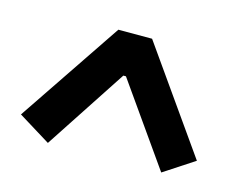

<svg xmlns="http://www.w3.org/2000/svg" viewBox="-59 -733 614 495"><g transform="rotate(15 248.5 -485.5)"><path d="M102 -321 16 -374 202 -650H292L485 -376L404 -323L252 -539H245Z"/></g></svg>

Font: Eczar
Style: Bold
Weight: 700
Designer: Vaibhav Singh
Foundry: Rosetta Type Foundry
Version: Version 2.000